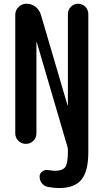

<svg xmlns="http://www.w3.org/2000/svg" viewBox="-20 -750 540 1001"><path d="M59.6 -54.7V-672.9Q59.6 -696.3 76.7 -713.4Q93.8 -730.5 117.2 -730.5H119.1Q144.5 -730.5 164.1 -715.3Q183.6 -700.2 192.4 -675.8L332 -201.2Q332 -200.2 334 -200.2V-201.2V-676.8Q334 -699.2 349.6 -714.8Q365.2 -730.5 387.2 -730.5Q409.2 -730.5 424.8 -714.8Q440.4 -699.2 440.4 -676.8V43Q440.4 143.6 404.3 187Q368.2 230.5 287.1 230.5Q261.7 230.5 230.5 224.6Q211.9 221.7 199.2 206.5Q186.5 191.4 186.5 169.9Q186.5 154.3 200.2 144Q213.9 133.8 231.4 136.7Q257.8 140.6 263.7 140.6Q305.7 140.6 319.8 121.6Q334 102.5 334 40V34.2Q334 22.5 332 16.6L171.9 -529.3Q171.9 -530.3 169.9 -530.3V-529.3V-54.7Q169.9 -31.2 153.8 -15.6Q137.7 0 114.7 0Q91.8 0 75.7 -16.1Q59.6 -32.2 59.6 -54.7Z"/></svg>

Font: Rounded Mgen+ 1mn medium
Style: Regular
Weight: 500
Designer: [Source Han Sans]
Ryoko NISHIZUKA  (kana & ideographs); Paul D. Hunt (Latin, Greek & Cyrillic); Wenlong ZHANG  (bopomofo
Version: Version 1.059.20150602